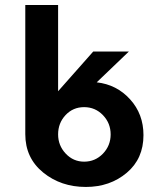

<svg xmlns="http://www.w3.org/2000/svg" viewBox="-20 -740 648 760"><path d="M362.8 -414.1Q441.9 -405.3 494.9 -346.9Q547.9 -288.6 547.9 -205.1Q547.9 -111.8 481.9 -56.2Q415.5 0 319.8 0Q221.2 0 150.9 -57.1Q80.1 -114.7 80.1 -209V-720.2H210V-378.9L349.1 -536.1H490.2ZM313 -100.1Q356.9 -100.1 387.5 -131.8Q418 -163.6 418 -208Q418 -252.4 387.5 -284.2Q356.9 -315.9 313 -315.9Q269 -315.9 239.5 -284.4Q210 -252.9 210 -208Q210 -164.1 240 -132.1Q270 -100.1 313 -100.1Z"/></svg>

Font: Miedinger*
Style: Bold
Weight: 700
Version: Version 001.000